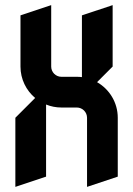

<svg xmlns="http://www.w3.org/2000/svg" viewBox="-20 -700 520 750"><path d="M180 -680 60 -640V-440C60 -390.8 82.3 -346.7 117.3 -317.3L40 -240V30L160 -10V-291.7C178.5 -284.1 198.8 -280 220 -280H280C302.1 -280 320 -262.1 320 -240V30L440 -10V-240C440 -299.6 407.4 -351.5 359.1 -379.1L420 -440V-680L300 -640V-398.8C293.4 -399.6 286.8 -400 280 -400H220C197.9 -400 180 -417.9 180 -440Z"/></svg>

Font: Abibas
Style: Medium
Weight: 500
Version: Version 0.3